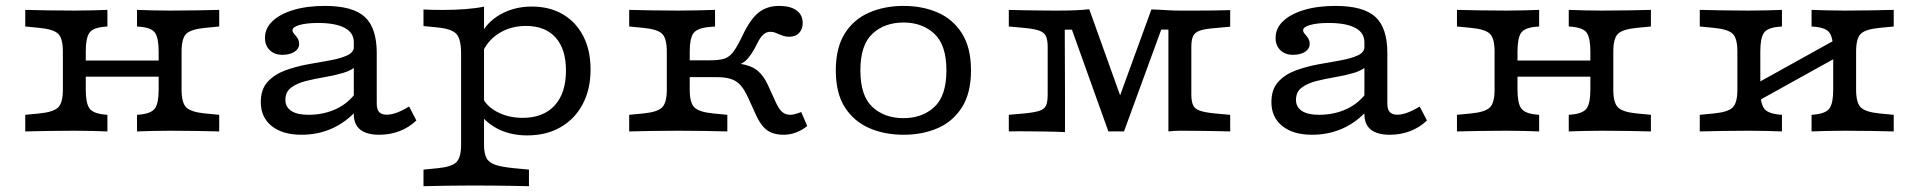

<svg xmlns="http://www.w3.org/2000/svg" viewBox="-20 -447 6526 653"><path d="M558.6 -2.4Q523.8 -2.4 497.2 -1.6Q470.6 -0.8 446 0V-56.5L455.3 -57.3Q495.9 -61.2 507.7 -79.4Q519.6 -97.5 519.6 -141.5V-206.7H597.6V-141.5Q597.6 -97.7 613.4 -81.8Q629.3 -65.8 678 -61.1L725.5 -56.5V0Q688.6 -0.8 649.9 -1.6Q611.1 -2.4 558.6 -2.4ZM232.8 -2.4Q180.2 -2.4 141.5 -1.6Q102.8 -0.8 65.9 0V-56.5L113.3 -61.1Q162.1 -65.8 177.9 -81.8Q193.8 -97.7 193.8 -141.5V-271.9Q193.8 -316.4 177.9 -332Q162.1 -347.6 113.3 -352.3L65.9 -356.9V-413.4Q102.8 -412.6 141.5 -411.8Q180.2 -411 232.8 -411Q268.3 -411 294.5 -411.8Q320.8 -412.6 345.3 -413.4V-356.9L336 -356.1Q295.5 -352.9 283.6 -334.8Q271.7 -316.7 271.7 -271.9V-141.5Q271.7 -97.5 283.6 -79.4Q295.5 -61.2 336 -57.3L345.3 -56.5V0Q320.8 -0.8 294.5 -1.6Q268.3 -2.4 232.8 -2.4ZM519.6 -206.7V-271.9Q519.6 -316.7 507.7 -334.8Q495.9 -352.9 455.3 -356.1L446 -356.9V-413.4Q470.6 -412.6 497.2 -411.8Q523.8 -411 558.6 -411Q611.1 -411 649.9 -411.8Q688.6 -412.6 725.5 -413.4V-356.9L678 -352.3Q629.3 -347.6 613.4 -332Q597.6 -316.4 597.6 -271.9V-206.7ZM242 -186.3V-241.1H547.8V-186.3Z M1183.3 -206.7V-303.5Q1183.3 -335.8 1152.1 -352.3Q1120.8 -368.9 1061.7 -368.9Q1023.2 -368.9 999 -362.1Q974.8 -355.3 974.8 -343.9Q974.8 -338.1 980.4 -331.9Q986 -325.7 991.6 -317.6Q997.3 -309.5 997.3 -297.5Q997.3 -281.1 981.5 -270.8Q965.8 -260.6 940.2 -260.6Q913.5 -260.6 897.4 -276.4Q881.2 -292.3 881.2 -317.7Q881.2 -350.9 906.8 -375.1Q932.3 -399.4 978.2 -413.1Q1024 -426.9 1085 -426.9Q1179.7 -426.9 1220.5 -389.6Q1261.3 -352.4 1261.3 -266.5V-206.7ZM1005.4 11.3Q941 11.3 904 -18.4Q867 -48.1 867 -99.6Q867 -142.9 889.8 -168.2Q912.6 -193.5 948.7 -207Q984.7 -220.4 1025.1 -227.9Q1065.6 -235.3 1101.6 -241.6Q1137.7 -247.9 1160.9 -258.6Q1184.2 -269.3 1184.2 -290.3L1193.2 -223.9Q1176.6 -207.6 1147.1 -199Q1117.7 -190.3 1083.7 -184.6Q1049.7 -178.9 1019.6 -171.3Q989.6 -163.6 970.1 -149Q950.6 -134.4 950.6 -107.5Q950.6 -82.9 970.6 -69.8Q990.6 -56.6 1029.1 -56.6Q1080.5 -56.6 1123.2 -76.4Q1165.9 -96.2 1193.7 -136.4L1194.9 -73.4Q1156.2 -30.9 1108.7 -9.8Q1061.2 11.3 1005.4 11.3ZM1261.3 -94.4Q1261.3 -75.1 1269.5 -66Q1277.8 -56.9 1295.3 -56.9Q1311.2 -56.9 1330.7 -64.3Q1350.2 -71.6 1371.3 -84.8L1396.1 -37.2Q1371 -13.4 1338.9 -1Q1306.7 11.3 1270 11.3Q1227 11.3 1205.2 -6.2Q1183.3 -23.7 1183.3 -58.6V-206.7H1261.3Z M1587.2 183.9Q1534.6 183.9 1495.9 184.7Q1457.3 185.5 1420.3 186.3V129.8L1467.7 125.2Q1516.5 120.5 1532.3 104.5Q1548.2 88.6 1548.2 44.8V-206.7H1626.2V44.8Q1626.2 74.2 1634.4 90.2Q1642.6 106.1 1665.2 113.7Q1687.8 121.2 1729 125.1L1779 129.8V186.3Q1750.9 185.5 1721.9 185.1Q1692.9 184.7 1660.3 184.3Q1627.8 183.9 1587.2 183.9ZM1788.7 -424.7Q1849.3 -424.7 1894.2 -398.4Q1939 -372.1 1963.8 -324.1Q1988.5 -276.1 1988.5 -210.8Q1988.5 -143 1961.7 -92.6Q1934.9 -42.2 1886.5 -14.4Q1838.2 13.5 1773.1 13.5Q1720.7 13.5 1679.5 -5.6Q1638.2 -24.7 1611.1 -60.7L1622.3 -112.2Q1638.4 -82.2 1675.1 -64.2Q1711.7 -46.2 1757.5 -46.2Q1827.7 -46.2 1866.3 -88.2Q1904.9 -130.2 1904.9 -207.2Q1904.9 -280.2 1869.5 -319.5Q1834.2 -358.8 1768.9 -358.8Q1716.4 -358.8 1676.1 -333.2Q1635.8 -307.5 1617.7 -261.5L1610.8 -319.2Q1631.6 -368.8 1679.6 -396.7Q1727.6 -424.7 1788.7 -424.7ZM1548.2 -206.7V-265.3Q1548.2 -313.8 1532.3 -331.4Q1516.5 -349 1467.7 -353.7L1420.3 -358.4V-414.8Q1432.1 -414 1449 -413.6Q1465.9 -413.2 1487 -413.2Q1526.2 -413.2 1562.8 -416Q1599.4 -418.8 1626.2 -424.4V-414.8V-206.7Z M2247.8 -206.7V-271.9Q2247.8 -316.4 2232 -332Q2216.1 -347.6 2167.4 -352.3L2119.9 -356.9V-413.4Q2156.9 -412.6 2195.5 -411.8Q2234.2 -411 2286.8 -411Q2325.9 -411 2355.3 -411.8Q2384.7 -412.6 2411.9 -413.4V-356.9L2394.3 -355.3Q2351.5 -352 2338.6 -334.2Q2325.8 -316.4 2325.8 -271.9V-206.7ZM2286.8 -2.4Q2234.2 -2.4 2195.5 -1.6Q2156.9 -0.8 2119.9 0V-56.5L2167.4 -61.1Q2216.1 -65.8 2232 -81.8Q2247.8 -97.7 2247.8 -141.5V-206.7H2325.8V-141.5Q2325.8 -97.7 2341.6 -81.8Q2357.5 -65.8 2406.2 -61.1L2453.7 -56.5V0Q2416.8 -0.8 2378.1 -1.6Q2339.4 -2.4 2286.8 -2.4ZM2645.6 11.3Q2622.7 11.3 2605.4 4.7Q2588.1 -1.9 2575.5 -16.4Q2562.9 -30.9 2552 -54.2L2524.8 -113.9Q2511.9 -142.6 2498.1 -157.7Q2484.3 -172.8 2464.9 -178.7Q2445.6 -184.7 2414.6 -184.7H2307.2V-241.9H2396.4Q2426.6 -241.9 2443.7 -247.6Q2460.9 -253.2 2474.1 -270.8Q2487.4 -288.5 2504.2 -323.7Q2531.9 -382.3 2560.4 -404.6Q2588.9 -426.9 2630.2 -426.9Q2668.3 -426.9 2689.1 -411.6Q2710 -396.4 2710 -368.5Q2710 -347.8 2697.8 -334.9Q2685.7 -322 2664.2 -322Q2653.2 -322 2644.9 -324.7Q2636.6 -327.3 2629.6 -330.4Q2622.7 -333.5 2615.7 -336.2Q2608.8 -338.8 2599.8 -338.8Q2591.1 -338.8 2583.6 -334.8Q2576.1 -330.8 2569.3 -322.2Q2562.5 -313.6 2555.9 -300.2Q2534.7 -256.8 2515.5 -240.2Q2496.3 -223.6 2461.1 -216.9L2410.6 -231.2Q2466.2 -235 2500.8 -229.4Q2535.5 -223.8 2556.4 -206.7Q2577.4 -189.5 2591.9 -157.5L2619.1 -97.8Q2629.5 -75.5 2640.3 -66.1Q2651.2 -56.6 2668 -56.6Q2681 -56.6 2705.1 -65.9L2725.4 -18.5Q2709 -4.8 2688 3.3Q2667.1 11.3 2645.6 11.3Z M3052.9 11.3Q2988.3 11.3 2936.2 -11.4Q2884.1 -34.2 2853.3 -82.2Q2822.6 -130.3 2822.6 -207.4Q2822.6 -284.5 2853 -332.9Q2883.4 -381.4 2935.9 -404.1Q2988.3 -426.9 3052.9 -426.9Q3118.2 -426.9 3169.9 -404.1Q3221.5 -381.4 3252 -332.9Q3282.4 -284.5 3282.4 -207.4Q3282.4 -131 3252 -82.6Q3221.5 -34.2 3169.9 -11.4Q3118.2 11.3 3052.9 11.3ZM3052.9 -45.2Q3116.7 -45.2 3157.7 -83.1Q3198.8 -121 3198.8 -207.4Q3198.8 -294.1 3157.7 -332.2Q3116.7 -370.4 3052.9 -370.4Q2988.2 -370.4 2947.2 -332.2Q2906.2 -294.1 2906.2 -207.4Q2906.2 -121 2947.2 -83.1Q2988.2 -45.2 3052.9 -45.2Z M3602.1 -125.8V2.4Q3574.3 0.8 3540.2 0.4Q3506 0 3472.3 -0.4Q3438.6 -0.8 3411 0V-56.5L3463.6 -61.2Q3497.8 -64.5 3515 -70.1Q3532.1 -75.7 3537.7 -88.2Q3543.2 -100.8 3543.2 -125.8V-287.5Q3543.2 -311.1 3537.3 -324Q3531.4 -336.9 3514.2 -342.9Q3497.1 -348.9 3463.6 -352.1L3411 -356.9V-413.3Q3435 -412.5 3464.1 -412.1Q3493.1 -411.7 3522.3 -411.3Q3551.4 -411 3575.5 -410.9L3579.1 -411Q3612.4 -411 3638.2 -412.1Q3664.1 -413.3 3684.6 -415.6L3804.6 -80.8L3773.8 -79.5L3896 -414.9Q3924.8 -414.1 3947 -412.5Q3969.2 -411 3988.3 -411H3999.4Q4023.6 -411 4052.7 -411Q4081.8 -411 4111.3 -411.4Q4140.7 -411.8 4163.9 -412.6V-356.2L4111.4 -351.4Q4078.6 -349 4061.1 -343Q4043.7 -336.9 4037.7 -324Q4031.8 -311.1 4031.8 -287.6V-125.8Q4031.8 -102.3 4037.7 -89.4Q4043.7 -76.4 4061.1 -70.4Q4078.6 -64.5 4111.4 -61.2L4163.9 -56.5V0Q4140.7 -0.8 4111.3 -1.2Q4081.8 -1.6 4052.7 -2Q4023.6 -2.4 3999.4 -2.4H3992.8Q3973.7 -2.4 3953.8 0V-346.3H3929.4L3802.8 0H3749.6L3625.7 -346H3601.3Z M4620.4 -206.7V-303.5Q4620.4 -335.8 4589.2 -352.3Q4557.9 -368.9 4498.8 -368.9Q4460.3 -368.9 4436.1 -362.1Q4411.9 -355.3 4411.9 -343.9Q4411.9 -338.1 4417.5 -331.9Q4423.1 -325.7 4428.7 -317.6Q4434.3 -309.5 4434.3 -297.5Q4434.3 -281.1 4418.6 -270.8Q4402.9 -260.6 4377.3 -260.6Q4350.6 -260.6 4334.5 -276.4Q4318.3 -292.3 4318.3 -317.7Q4318.3 -350.9 4343.9 -375.1Q4369.4 -399.4 4415.2 -413.1Q4461.1 -426.9 4522.1 -426.9Q4616.8 -426.9 4657.6 -389.6Q4698.4 -352.4 4698.4 -266.5V-206.7ZM4442.5 11.3Q4378.1 11.3 4341.1 -18.4Q4304.1 -48.1 4304.1 -99.6Q4304.1 -142.9 4326.9 -168.2Q4349.7 -193.5 4385.8 -207Q4421.8 -220.4 4462.2 -227.9Q4502.7 -235.3 4538.7 -241.6Q4574.8 -247.9 4598 -258.6Q4621.3 -269.3 4621.3 -290.3L4630.3 -223.9Q4613.7 -207.6 4584.2 -199Q4554.8 -190.3 4520.8 -184.6Q4486.8 -178.9 4456.7 -171.3Q4426.7 -163.6 4407.2 -149Q4387.7 -134.4 4387.7 -107.5Q4387.7 -82.9 4407.7 -69.8Q4427.7 -56.6 4466.2 -56.6Q4517.6 -56.6 4560.3 -76.4Q4603 -96.2 4630.8 -136.4L4632 -73.4Q4593.3 -30.9 4545.8 -9.8Q4498.3 11.3 4442.5 11.3ZM4698.4 -94.4Q4698.4 -75.1 4706.6 -66Q4714.9 -56.9 4732.4 -56.9Q4748.3 -56.9 4767.8 -64.3Q4787.3 -71.6 4808.4 -84.8L4833.2 -37.2Q4808.1 -13.4 4776 -1Q4743.8 11.3 4707.1 11.3Q4664.1 11.3 4642.3 -6.2Q4620.4 -23.7 4620.4 -58.6V-206.7H4698.4Z M5427.9 -2.4Q5393.1 -2.4 5366.5 -1.6Q5339.9 -0.8 5315.4 0V-56.5L5324.7 -57.3Q5365.2 -61.2 5377.1 -79.4Q5388.9 -97.5 5388.9 -141.5V-206.7H5466.9V-141.5Q5466.9 -97.7 5482.8 -81.8Q5498.6 -65.8 5547.4 -61.1L5594.8 -56.5V0Q5557.9 -0.8 5519.2 -1.6Q5480.5 -2.4 5427.9 -2.4ZM5102.1 -2.4Q5049.6 -2.4 5010.9 -1.6Q4972.2 -0.8 4935.2 0V-56.5L4982.7 -61.1Q5031.4 -65.8 5047.3 -81.8Q5063.1 -97.7 5063.1 -141.5V-271.9Q5063.1 -316.4 5047.3 -332Q5031.4 -347.6 4982.7 -352.3L4935.2 -356.9V-413.4Q4972.2 -412.6 5010.9 -411.8Q5049.6 -411 5102.1 -411Q5137.7 -411 5163.9 -411.8Q5190.1 -412.6 5214.7 -413.4V-356.9L5205.4 -356.1Q5164.9 -352.9 5153 -334.8Q5141.1 -316.7 5141.1 -271.9V-141.5Q5141.1 -97.5 5153 -79.4Q5164.9 -61.2 5205.4 -57.3L5214.7 -56.5V0Q5190.1 -0.8 5163.9 -1.6Q5137.7 -2.4 5102.1 -2.4ZM5388.9 -206.7V-271.9Q5388.9 -316.7 5377.1 -334.8Q5365.2 -352.9 5324.7 -356.1L5315.4 -356.9V-413.4Q5339.9 -412.6 5366.5 -411.8Q5393.1 -411 5427.9 -411Q5480.5 -411 5519.2 -411.8Q5557.9 -412.6 5594.8 -413.4V-356.9L5547.4 -352.3Q5498.6 -347.6 5482.8 -332Q5466.9 -316.4 5466.9 -271.9V-206.7ZM5111.3 -186.3V-241.1H5417.2V-186.3Z M6253.7 -2.4Q6218.9 -2.4 6192.3 -1.6Q6165.7 -0.8 6141.2 0V-56.5L6150.5 -57.3Q6191 -61.2 6202.9 -79.4Q6214.8 -97.5 6214.8 -141.5V-206.7H6292.7V-141.5Q6292.7 -97.7 6308.6 -81.8Q6324.4 -65.8 6373.2 -61.1L6420.6 -56.5V0Q6383.7 -0.8 6345 -1.6Q6306.3 -2.4 6253.7 -2.4ZM5927.9 -2.4Q5875.4 -2.4 5836.7 -1.6Q5798 -0.8 5761 0V-56.5L5808.5 -61.1Q5857.2 -65.8 5873.1 -81.8Q5888.9 -97.7 5888.9 -141.5V-271.9Q5888.9 -316.4 5873.1 -332Q5857.2 -347.6 5808.5 -352.3L5761 -356.9V-413.4Q5798 -412.6 5836.7 -411.8Q5875.4 -411 5927.9 -411Q5963.5 -411 5989.7 -411.8Q6015.9 -412.6 6040.5 -413.4V-356.9L6031.2 -356.1Q5990.7 -352.9 5978.8 -334.8Q5966.9 -316.7 5966.9 -271.9V-141.5Q5966.9 -97.5 5978.8 -79.4Q5990.7 -61.2 6031.2 -57.3L6040.5 -56.5V0Q6015.9 -0.8 5989.7 -1.6Q5963.5 -2.4 5927.9 -2.4ZM6214.8 -206.7V-271.9Q6214.8 -316.7 6202.9 -334.8Q6191 -352.9 6150.5 -356.1L6141.2 -356.9V-413.4Q6165.7 -412.6 6192.3 -411.8Q6218.9 -411 6253.7 -411Q6306.3 -411 6345 -411.8Q6383.7 -412.6 6420.6 -413.4V-356.9L6373.2 -352.3Q6324.4 -347.6 6308.6 -332Q6292.7 -316.4 6292.7 -271.9V-206.7ZM5922.5 -83.2V-145.5L6257.6 -331.5V-269.2Z"/></svg>

Font: Playfair 5pt SemiExpanded Light
Style: Regular
Weight: 300
Width: 6
Designer: Claus Eggers Sørensen
Foundry: Claus Eggers Sørensen
Version: Version 2.203